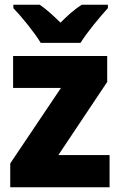

<svg xmlns="http://www.w3.org/2000/svg" viewBox="-20 -786 503 806"><path d="M151 -606H318C345 -650 400 -716 433 -752V-766H323C293 -747 266 -723 234 -691C202 -722 177 -745 147 -766H36V-752C70 -717 126 -648 151 -606ZM440 0V-135H225L430 -442V-551H35V-417H236L23 -100V0Z"/></svg>

Font: Noto Sans Bengali SemiCondensed ExtraBold
Style: Regular
Weight: 800
Width: 4
Designer: Joana Ranito - Universal Thirst; Jelle Bosma - Monotype Design Team
Foundry: Universal Thirst ehf.
Version: Version 3.000